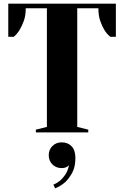

<svg xmlns="http://www.w3.org/2000/svg" viewBox="-20 -720 675 1044"><path d="M25 0ZM175 0V-15L235 -30V-675H120Q120 -635 109.5 -606.5Q99 -578 87 -558Q73 -535 55 -520H25V-700H610V-520H580Q561 -535 547 -558Q535 -578 525 -606.5Q515 -635 515 -675H400V-30L460 -15V0ZM270 284Q290 276 307 262Q321 250 335 229.5Q349 209 355 179Q350 183 344 187Q332 194 315 194Q285 194 265 174Q245 154 245 124Q245 94 265 74Q285 54 315 54Q349 54 369.5 75.5Q390 97 390 139Q390 188 372.5 219.5Q355 251 335 270Q310 292 280 304Z"/></svg>

Font: Yeseva One
Style: Regular
Weight: 400
Designer: Jovanny Lemonad
Foundry: Jovanny Lemonad
Version: Version 2.001; ttfautohint (v0.91) -l 8 -r 50 -G 200 -x 0 -w